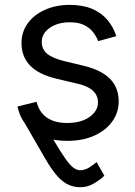

<svg xmlns="http://www.w3.org/2000/svg" viewBox="-20 -573 562 797"><path d="M124 -128.9Q170.4 -46.4 200.7 5.1Q231 56.6 250.7 84.7Q270.5 112.8 284.9 123.3Q299.3 133.8 313.5 133.8Q333 133.3 351.1 121.8Q369.1 110.4 380.9 99.6L413.1 156.2Q397.5 172.4 369.9 188.5Q342.3 204.6 313.5 204.1Q282.7 204.1 258.3 190.9Q233.9 177.7 212.9 152.1Q191.9 126.5 170.9 90.8L66.4 -89.8ZM462.9 -422.9 387.7 -402.3Q380.4 -420.9 366.7 -439Q353 -457 329.8 -468.8Q306.6 -480.5 269.5 -480.5Q219.7 -480.5 186.5 -457.3Q153.3 -434.1 153.3 -399.4Q153.3 -368.2 176 -349.6Q198.7 -331.1 247.1 -319.3L328.1 -299.8Q400.9 -282.2 436.8 -245.6Q472.7 -209 472.7 -152.3Q472.7 -105.5 445.8 -68.4Q418.9 -31.2 371.1 -9.8Q323.2 11.7 259.8 11.7Q204.1 11.7 161.1 -4.6Q118.2 -21 90.3 -52.7Q62.5 -84.5 52.7 -130.9L131.8 -150.4Q143.1 -106.4 175 -84.5Q207 -62.5 258.8 -62.5Q316.9 -62.5 351.8 -87.6Q386.7 -112.8 386.7 -147.5Q386.7 -176.3 366.7 -195.6Q346.7 -214.8 305.7 -224.6L214.8 -246.1Q139.6 -264.2 104.5 -301.3Q69.3 -338.4 69.3 -394.5Q69.3 -440.9 95.5 -476.6Q121.6 -512.2 167 -532.5Q212.4 -552.7 269.5 -552.7Q323.7 -552.7 362.1 -536.4Q400.4 -520 425.3 -491Q450.2 -461.9 462.9 -422.9Z"/></svg>

Font: Inter V
Style: 
Weight: 400
Designer: Rasmus Andersson
Foundry: rsms
Version: Version 4.000;git-a3f224843